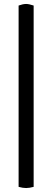

<svg xmlns="http://www.w3.org/2000/svg" viewBox="-20 -792 264 970"><path d="M74 152V-764Q96 -772 112 -772Q126 -772 150 -764V152Q128 158 112 158Q95 158 74 152Z"/></svg>

Font: Federant
Style: Medium
Weight: 500
Designer: Cyreal (www.cyreal.org)
Foundry: Cyreal (www.cyreal.org)
Version: Version 1.010